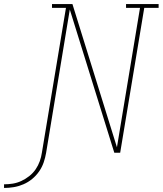

<svg xmlns="http://www.w3.org/2000/svg" viewBox="-157 -755 804 949"><path d="M-137 174V156Q-115 156 -93.5 152.5Q-72 149 -51.5 139.5Q-31 130 -12.5 115.5Q6 101 19 82Q32 63 39.5 42Q47 21 50 0Q80 -179 109.5 -358Q139 -537 169 -716H100V-735H201L421 -27L535 -716H466V-735H627V-716H556L437 0H408L188 -708L71 0Q67 24 59 47.5Q51 71 36.5 92Q22 113 2 129.5Q-18 146 -41.5 156Q-65 166 -89 170Q-113 174 -137 174Z"/></svg>

Font: Iosevka Curly Slab ThEx
Style: Italic
Weight: 100
Width: 7
Italic angle: -9°
Monospace: yes
Designer: Belleve Invis
Foundry: Belleve Invis
Version: Version 11.1.0; ttfautohint (v1.8.3)